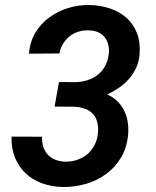

<svg xmlns="http://www.w3.org/2000/svg" viewBox="-20 -741 627 771"><path d="M216.8 -411.6 199.2 -313 275.9 -312.5Q302.7 -311.5 322.8 -303.7Q342.8 -295.9 355 -281.2Q366.7 -267.6 371.3 -248Q376 -228.5 373 -203.6Q370.1 -177.7 358.6 -156.7Q347.2 -135.7 330.1 -121.1Q312.5 -106.9 289.8 -99.1Q267.1 -91.3 241.2 -91.8Q218.3 -92.8 200.2 -100.3Q182.1 -107.9 170.4 -121.6Q159.2 -134.8 153.6 -152.6Q147.9 -170.4 148.9 -191.9L26.4 -192.4Q24.9 -146 39.8 -108.9Q54.7 -71.8 82 -45.9Q109.4 -19.5 147.7 -5.4Q186 8.8 231 9.8Q280.3 10.7 326.2 -2.9Q372.1 -16.6 408.2 -43.9Q444.3 -70.8 467.5 -110.8Q490.7 -150.9 494.6 -203.1Q496.6 -228.5 492.7 -252.2Q488.8 -275.9 478.5 -296.9Q468.3 -317.9 451.4 -334.2Q434.6 -350.6 411.1 -361.8Q436 -373.5 458.5 -389.2Q481 -404.8 498.5 -424.8Q515.6 -444.3 526.9 -468.8Q538.1 -493.2 540.5 -522.5Q544.4 -569.8 530.5 -606.4Q516.6 -643.1 489.3 -668.5Q461.4 -693.4 423.1 -706.5Q384.8 -719.7 340.3 -720.7Q295.4 -721.7 253.4 -708.7Q211.4 -695.8 177.7 -670.9Q143.6 -646 121.8 -609.4Q100.1 -572.8 96.2 -525.4L218.8 -526.4Q222.7 -548.3 233.2 -565.4Q243.7 -582.5 258.8 -594.7Q273.9 -606.9 293.2 -613.3Q312.5 -619.6 335 -619.1Q355.5 -618.7 370.8 -612.8Q386.2 -606.9 396.5 -595.7Q408.7 -583 414.1 -564.2Q419.4 -545.4 416.5 -521.5Q412.6 -494.6 400.9 -473.9Q389.2 -453.1 371.1 -439.5Q353 -425.8 329.8 -418.5Q306.6 -411.1 280.8 -411.1Z"/></svg>

Font: Roboto Mono SemiBold
Style: Italic
Weight: 600
Italic angle: -10°
Monospace: yes
Designer: Google
Version: Version 3.000